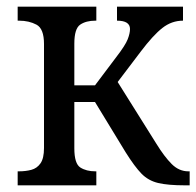

<svg xmlns="http://www.w3.org/2000/svg" viewBox="-20 -556 589 576"><path d="M33 0V-42H37Q57 -42 74 -46.5Q91 -51 101.5 -66Q112 -81 112 -112V-424Q112 -470 89.5 -482Q67 -494 37 -494H33V-536H269V-494H266Q238 -494 220.5 -482Q203 -470 203 -425V-300H265L329 -385Q356 -420 363 -438Q370 -456 370 -469Q370 -494 331 -494V-536H529V-494Q495 -494 467 -472Q439 -450 402 -401L333 -310L449 -125Q473 -86 495 -64Q517 -42 545 -42H549V0H535Q484 0 454.5 -7Q425 -14 404.5 -35Q384 -56 357 -99L265 -250H203V-111Q203 -65 221 -53.5Q239 -42 266 -42H269V0Z"/></svg>

Font: Noto Serif SemiCondensed
Style: Regular
Weight: 400
Width: 4
Designer: Monotype Design Team
Foundry: Monotype Imaging Inc.
Version: Version 2.013